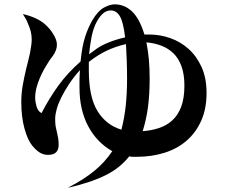

<svg xmlns="http://www.w3.org/2000/svg" viewBox="-20 -798 1040 884"><path d="M509 -778Q528 -778 547.5 -771Q567 -764 585 -748Q603 -732 618 -705Q633 -678 645 -639H669Q717 -639 764 -622.5Q811 -606 848 -573Q885 -540 908 -489.5Q931 -439 931 -370Q931 -298 907 -243.5Q883 -189 840.5 -151.5Q798 -114 738.5 -95Q679 -76 608 -76Q600 -76 592.5 -76Q585 -76 575 -78Q554 -52 528.5 -31Q503 -10 469.5 7Q436 24 393.5 38.5Q351 53 296 66L295 65Q365 29 413.5 -10.5Q462 -50 497 -102Q426 -142 386 -217Q346 -292 346 -395Q346 -411 346 -428.5Q346 -446 348 -475Q319 -443 298 -411Q277 -379 262.5 -350Q248 -321 241 -295.5Q234 -270 234 -251Q234 -241 234.5 -233Q235 -225 236 -217Q239 -202 242 -190Q245 -177 247.5 -163.5Q250 -150 250 -131Q250 -109 238.5 -97Q227 -85 201 -85Q181 -85 164 -95Q147 -105 128 -128Q107 -154 92.5 -207Q78 -260 78 -329Q78 -368 85 -407Q92 -446 101 -483Q106 -502 110 -519Q114 -536 118 -553Q121 -570 123.5 -586Q126 -602 126 -616Q126 -636 121.5 -653.5Q117 -671 110 -686Q105 -700 98.5 -711.5Q92 -723 86 -732L87 -733Q120 -725 144.5 -713.5Q169 -702 184 -689Q208 -669 225 -641.5Q242 -614 242 -593Q242 -580 238.5 -570Q235 -560 230 -551Q224 -541 216 -531Q208 -521 200 -507Q192 -495 182 -477Q172 -459 163 -438Q154 -417 148 -394Q142 -371 142 -348Q142 -330 148 -308.5Q154 -287 171 -277Q208 -348 249.5 -405Q291 -462 351 -515Q358 -587 372.5 -630.5Q387 -674 406 -706Q431 -748 458.5 -763Q486 -778 509 -778ZM419 -685Q407 -657 401 -625Q395 -593 390 -548L424 -573Q447 -589 480 -602.5Q513 -616 556 -626Q548 -696 532 -723Q516 -750 490 -750Q468 -750 450.5 -732.5Q433 -715 419 -685ZM389 -475Q389 -351 429 -286.5Q469 -222 539 -201Q553 -255 559 -312Q565 -369 565 -436Q565 -482 563.5 -520Q562 -558 560 -595Q512 -584 471 -564.5Q430 -545 389 -513ZM669 -436Q669 -364 661.5 -306.5Q654 -249 637 -194Q677 -197 712 -208.5Q747 -220 773 -243.5Q799 -267 814 -306Q829 -345 829 -404Q829 -456 815.5 -493Q802 -530 778 -553Q754 -576 722 -588Q690 -600 654 -603Q662 -563 665.5 -523Q669 -483 669 -436Z"/></svg>

Font: XinYuGongZhangJiaSongA
Style: Regular
Weight: 900
Designer: XinYuGong
Foundry: Adobe Systems Incorporated
Version: Version 1.00